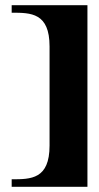

<svg xmlns="http://www.w3.org/2000/svg" viewBox="-20 -720 382 740"><path d="M171 -541V-159C171 -29 99 -29 25 -29V0H317V-700H25V-671C99 -671 171 -671 171 -541Z"/></svg>

Font: Ouroboros
Style: Regular
Weight: 400
Designer: Ariel Martín Pérez
Foundry: Velvetyne Type Foundry
Version: Version 2.001;hotconv 1.0.109;makeotfexe 2.5.65596